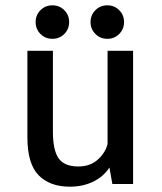

<svg xmlns="http://www.w3.org/2000/svg" viewBox="-20 -692 610 722"><path d="M221.8 -564.2Q203.5 -546 177 -546Q150.5 -546 132.2 -564.2Q114 -582.5 114 -609Q114 -635.5 132.2 -653.8Q150.5 -672 177 -672Q203.5 -672 221.8 -653.8Q240 -635.5 240 -609Q240 -582.5 221.8 -564.2ZM428.2 -564.2Q410 -546 383.5 -546Q357 -546 338.8 -564.2Q320.5 -582.5 320.5 -609Q320.5 -635.5 338.8 -653.8Q357 -672 383.5 -672Q410 -672 428.2 -653.8Q446.5 -635.5 446.5 -609Q446.5 -582.5 428.2 -564.2ZM242.5 10Q167.5 10 125.2 -33Q83 -76 83 -176V-501H179V-196Q179 -127 200.5 -96.5Q222 -66 274.5 -66Q320 -66 348.8 -92.8Q377.5 -119.5 384.5 -151V-501H480.5V0H402.5L391.5 -62Q369 -27.5 330.2 -8.8Q291.5 10 242.5 10Z"/></svg>

Font: League Mono Narrow
Style: Regular
Weight: 400
Width: 3
Designer: Tyler Finck
Foundry: The League of Moveable Type / Tyler Finck
Version: Version 2.210